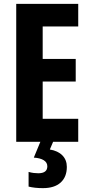

<svg xmlns="http://www.w3.org/2000/svg" viewBox="-20 -734 467 994"><path d="M385 0H64V-714H385V-597H201V-429H372V-312H201V-119H385ZM326 130Q326 182 294 211Q262 240 202 240Q160 240 128 232V156Q142 160 154.5 161.5Q167 163 178 163Q225 163 225 127Q225 107 206.5 95.5Q188 84 155 82L189 0H255L238 40Q280 47 303 70.5Q326 94 326 130Z"/></svg>

Font: Noto Sans ExtraCondensed
Style: Bold
Weight: 700
Width: 2
Designer: Monotype Design Team
Foundry: Monotype Imaging Inc.
Version: Version 2.013; ttfautohint (v1.8.4.7-5d5b)